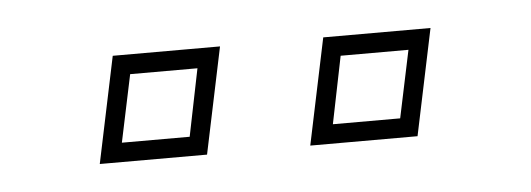

<svg xmlns="http://www.w3.org/2000/svg" viewBox="-25 -713 523 189"><g transform="rotate(-5 236.0 -618.5)"><path d="M276 -566 298 -671H404L382 -566ZM68 -566 90 -671H196L174 -566ZM91.5 -585H158.5L172 -651.5H105.5ZM300 -585H366.5L380.5 -651.5H313.5Z"/></g></svg>

Font: Tourney ExtraLight
Style: Italic
Weight: 250
Italic angle: -12°
Version: Version 1.015